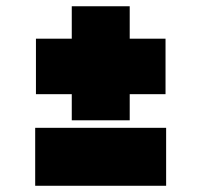

<svg xmlns="http://www.w3.org/2000/svg" viewBox="-20 -640 640 610"><path d="M91.8 -49.8V-233.9H507.8V-49.8ZM94.2 -340.8V-517.1H208V-620.1H392.1V-517.1H505.9V-340.8H392.1V-257.8H208V-340.8Z"/></svg>

Font: Apfel Grotezk Satt
Style: Regular
Weight: 900
Designer: Luigi Gorlero
Foundry: © 2023, Luigi Gorlero & Collletttivo
Version: Version 2.000;Glyphs 3.2 (3217)